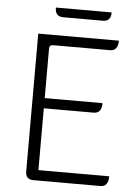

<svg xmlns="http://www.w3.org/2000/svg" viewBox="-58 -911 690 956"><g transform="rotate(5 286.5 -433.0)"><path d="M146 0Q106 0 106 -40V-729H509Q509 -678 469 -678H185Q166 -678 166 -659V-412H455Q455 -361 415 -361H166V-52H520Q520 0 480 0ZM222 -821Q182 -821 182 -866H461Q461 -821 421 -821Z"/></g></svg>

Font: Swei Half Moon CJK SC
Style: Light
Weight: 300
Version: Version 2.071